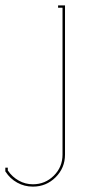

<svg xmlns="http://www.w3.org/2000/svg" viewBox="-163 -484 325 718"><path d="M54.2 -463.9H80.1V94.2Q80.1 144 44.9 179Q9.8 213.9 -40 213.9Q-71.8 213.9 -98.6 199Q-125.5 184.1 -142.1 158.2L-143.1 157.2V143.1H-133.8V153.8L-132.8 154.8Q-117.2 177.7 -92.8 191.4Q-68.4 205.1 -40 205.1Q5.9 205.1 38.3 172.9Q70.8 140.6 70.8 94.2V-455.1H54.2Z"/></svg>

Font: Rawengulk
Style: Ultralight
Weight: 200
Version: Version 0.92